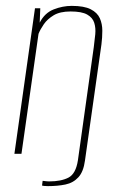

<svg xmlns="http://www.w3.org/2000/svg" viewBox="-20 -523 402 653"><path d="M143 110Q138 110 131.5 109.5Q125 109 123 108L125 92Q126 92 129.5 92.5Q133 93 138 93.5Q143 94 147 94Q188 94 213 81Q238 68 245 22L299 -363Q302 -385 304 -406.5Q306 -428 300.5 -445.5Q295 -463 276.5 -473.5Q258 -484 220 -484Q184 -484 162.5 -471Q141 -458 129 -440.5Q117 -423 111 -408L53 0H29L99 -495H117L115 -446Q132 -479 162.5 -491Q193 -503 224 -503Q266 -503 288.5 -491.5Q311 -480 319.5 -461Q328 -442 328 -418.5Q328 -395 325 -372L269 23Q264 61 246.5 80Q229 99 202.5 104.5Q176 110 143 110Z"/></svg>

Font: Alumni Sans Thin Thin
Style: Italic
Weight: 250
Italic angle: -8°
Version: Version 1.016